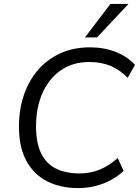

<svg xmlns="http://www.w3.org/2000/svg" viewBox="-20 -957 713 986"><path d="M380.9 8.9Q291.6 8.9 223.1 -25.5Q154.5 -59.9 115.9 -129.9Q77.4 -199.8 77.4 -307.3Q77.4 -393.9 102.3 -467.9Q127.3 -541.9 174.5 -596.9Q221.7 -651.9 289.2 -682.9Q356.8 -713.9 442 -713.9Q515.5 -713.9 575.4 -689.9Q635.3 -665.8 673.3 -624.1L635.7 -557.6Q595.1 -598.9 547.3 -618.8Q499.4 -638.6 439 -638.6Q353.5 -638.6 292.1 -595.8Q230.7 -553 197.9 -478.5Q165.1 -404 165.1 -308.7Q165.1 -222.5 191.6 -168.8Q218.1 -115.2 268.1 -90.8Q318.2 -66.4 388 -66.4Q442.9 -66.4 489.8 -85Q536.6 -103.7 584.7 -145L614.8 -79.5Q584.2 -50.8 546.8 -31Q509.3 -11.1 467.4 -1.1Q425.5 8.9 380.9 8.9ZM416.5 -765 547 -936.9H639.7L478.4 -765Z"/></svg>

Font: Nunito Sans 12pt ExtraLight
Style: Italic
Weight: 200
Italic angle: -9°
Designer: Vernon Adams
Foundry: Vernon Adams
Version: Version 3.101;gftools[0.9.27]